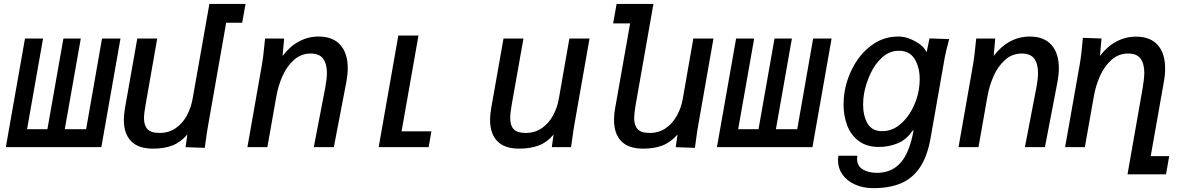

<svg xmlns="http://www.w3.org/2000/svg" viewBox="-20 -745 6040 972"><path d="M493 0H9.5L106.5 -550H198L117 -91H220L301 -550H389L308 -91H416L496.5 -550H590Z M607 -138Q607 -163.5 612.5 -196.5L675 -550H776L717 -214.5Q709 -170 709 -147Q709 -110.5 726.5 -91.2Q744 -72 787.5 -72Q834.5 -72 869.5 -96.2Q904.5 -120.5 925.8 -159.8Q947 -199 955 -244.5L1040 -725H1223L1206 -630H1125L1034.5 -115.5Q1029.5 -89 1023 -42L1016.5 3.5L919.5 0L928.5 -64Q893.5 -24 852 -8.2Q810.5 7.5 754.5 7.5Q680.5 7.5 643.8 -30.2Q607 -68 607 -138Z M1317.5 -507.5 1322 -550H1418.5L1410.5 -462Q1447.5 -510.5 1493.8 -535.2Q1540 -560 1592.5 -560Q1665 -560 1702.8 -517.8Q1740.5 -475.5 1740.5 -399.5Q1740.5 -368.5 1733.5 -330.5L1670 0H1568.5L1626 -298Q1635 -346.5 1635 -376Q1635 -421.5 1616 -447.8Q1597 -474 1552.5 -474Q1504.5 -474 1468.5 -442Q1432.5 -410 1410.5 -360.8Q1388.5 -311.5 1379 -257L1333.5 0H1232.5L1306 -417.5Q1313 -458 1317.5 -507.5Z M1996.5 -565H2098.5L2013 -80H2164L2150 0H1897Z M2461 -138Q2461 -163.5 2466.5 -196.5L2529 -550H2630L2570.5 -214.5Q2563 -173.5 2563 -147Q2563 -110 2580.5 -91Q2598 -72 2641.5 -72Q2688 -72 2723 -96.2Q2758 -120.5 2779.5 -159.8Q2801 -199 2809 -244.5L2862.5 -550H2964.5L2888 -115.5Q2883.5 -91.5 2876.5 -39L2871 0H2773.5L2782.5 -64Q2750 -24.5 2707.2 -8.5Q2664.5 7.5 2608 7.5Q2534.5 7.5 2497.8 -30.2Q2461 -68 2461 -138Z M3088.5 -137.5Q3088.5 -167.5 3094 -196.5L3170 -626.5H3084L3101.5 -725H3288L3198 -214.5Q3190.5 -168.5 3190.5 -147.5Q3190.5 -110.5 3208 -91.2Q3225.5 -72 3269 -72Q3315.5 -72 3350.5 -96.2Q3385.5 -120.5 3407 -159.8Q3428.5 -199 3436.5 -244.5L3490 -550H3592L3515.5 -115.5Q3509.5 -84 3503.5 -36.5L3498 3.5L3401 0L3410 -64Q3374.5 -24 3333 -8.2Q3291.5 7.5 3236 7.5Q3162 7.5 3125.2 -30.2Q3088.5 -68 3088.5 -137.5Z M4093 0H3609.5L3706.5 -550H3798L3717 -91H3820L3901 -550H3989L3908 -91H4016L4096.5 -550H4190Z M4222.5 67.5Q4222.5 54 4224.5 43.5H4320.5Q4319 52 4319 59.5Q4319 95 4347.5 112.5Q4376 130 4419.5 130Q4493.5 130 4539 79.2Q4584.5 28.5 4605.5 -87L4597 -80Q4569 -38 4524.2 -19.5Q4479.5 -1 4429.5 -1Q4369 -1 4328.8 -30.2Q4288.5 -59.5 4269.5 -108.5Q4250.5 -157.5 4250.5 -216.5Q4250.5 -251 4256.5 -284.5Q4269 -354 4305.2 -417.2Q4341.5 -480.5 4398.8 -520.2Q4456 -560 4527 -560Q4561 -560 4590.8 -546.8Q4620.5 -533.5 4640 -518.5Q4651.5 -509.5 4659.5 -499Q4667.5 -488.5 4671 -480L4685.5 -550.5L4785.5 -547L4782 -534.5Q4769 -486.5 4763 -455L4691 -45.5Q4675 45.5 4638 101.2Q4601 157 4542.8 182.2Q4484.5 207.5 4401 207.5Q4349.5 207.5 4308.8 189.2Q4268 171 4245.2 139Q4222.5 107 4222.5 67.5ZM4631.5 -290.5Q4636 -316 4636 -343.5Q4636 -405 4610.2 -446.5Q4584.5 -488 4531 -488Q4482.5 -488 4445.5 -454Q4408.5 -420 4386 -370.8Q4363.5 -321.5 4354.5 -273Q4349.5 -244 4349.5 -216Q4349.5 -158.5 4372 -119.8Q4394.5 -81 4446 -81Q4494 -81 4533.2 -112.2Q4572.5 -143.5 4597.8 -191.8Q4623 -240 4631.5 -290.5Z M4917.5 -507.5 4922 -550H5018.5L5010.5 -462Q5047.5 -510.5 5093.8 -535.2Q5140 -560 5192.5 -560Q5265 -560 5302.8 -517.8Q5340.5 -475.5 5340.5 -399.5Q5340.5 -368.5 5333.5 -330.5L5270 0H5168.5L5226 -298Q5235 -346.5 5235 -376Q5235 -421.5 5216 -447.8Q5197 -474 5152.5 -474Q5104.5 -474 5068.5 -442Q5032.5 -410 5010.5 -360.8Q4988.5 -311.5 4979 -257L4933.5 0H4832.5L4906 -417.5Q4913 -458 4917.5 -507.5Z M5462 -553.5 5556.5 -550 5548.5 -462Q5585.5 -510 5632 -534.8Q5678.5 -559.5 5731 -559.5Q5803.5 -559.5 5841 -517.2Q5878.5 -475 5878.5 -398.5Q5878.5 -365 5872 -330.5L5805.5 45.5H5899L5883 137.5H5688L5764.5 -298Q5773 -349 5773 -376Q5773 -422 5754.2 -448Q5735.5 -474 5691 -474Q5643 -474 5607 -442Q5571 -410 5549 -360.8Q5527 -311.5 5517.5 -257L5472 0H5372L5446 -417.5Q5451.5 -450.5 5454.5 -477.2Q5457.5 -504 5462 -553.5Z"/></svg>

Font: JuliaMono Medium
Style: Italic
Weight: 500
Italic angle: -9°
Monospace: yes
Designer: cormullion
Foundry: corm
Version: Version 0.054; ttfautohint (v1.8.4)